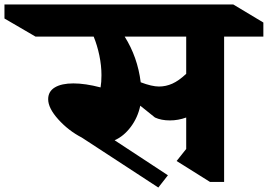

<svg xmlns="http://www.w3.org/2000/svg" viewBox="-150 -806 1201 861"><path d="M1031 -642H855V10H792L642 -84L685 -138V-279Q649 -266 612 -266Q573 -266 545 -279L479 -332Q468 -279 436.5 -237Q405 -195 364 -177L603 -20L560 35L217 -189Q157 -220 111.5 -270.5Q66 -321 66 -361Q66 -396 96 -414Q126 -432 179 -432Q232 -432 301 -414Q305 -437 305 -469Q305 -512 295.5 -557.5Q286 -603 270 -642H9L-130 -723V-786H896L1031 -705ZM409 -642Q467 -550 481 -437Q531 -418 563 -418Q594 -418 623 -431Q652 -444 685 -475V-642Z"/></svg>

Font: InknutAntiqua
Style: Bold
Weight: 700
Designer: Claus Eggers Srensen
Foundry: Claus Eggers Srensen
Version: Version 1.000; ttfautohint (v1.2) -l 7 -r 28 -G 50 -x 13 -D 